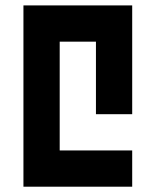

<svg xmlns="http://www.w3.org/2000/svg" viewBox="-20 -704 587 724"><path d="M478.5 -273.4H341.8V-546.9H205.1V-136.7H478.5V0H68.4V-683.6H478.5Z"/></svg>

Font: DatCub
Style: Bold
Weight: 700
Designer: GGBot
Version: 1.00